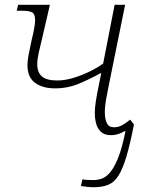

<svg xmlns="http://www.w3.org/2000/svg" viewBox="-20 -556 601 804"><path d="M373 228Q358 228 345 226.5Q332 225 319 223L325 195Q336 197 349 197.5Q362 198 372 198Q389 198 406.5 192Q424 186 441 166Q458 146 474.5 105.5Q491 65 505 -5L504 -8Q491 0 476 5Q461 10 444 10Q410 10 393.5 -14.5Q377 -39 377 -83Q377 -104 381.5 -133Q386 -162 393 -195L404 -251Q359 -226 311.5 -206Q264 -186 210 -186Q158 -186 126.5 -209.5Q95 -233 95 -283Q95 -303 99.5 -325Q104 -347 112 -386Q120 -418 123.5 -439Q127 -460 127 -471Q127 -497 115 -504Q103 -511 69 -511H50L56 -536H189L157 -398Q148 -362 142 -334.5Q136 -307 136 -288Q136 -252 156 -235.5Q176 -219 219 -219Q252 -219 288 -230Q324 -241 356.5 -257Q389 -273 412 -290L460 -536H504L436 -201Q430 -172 424.5 -141.5Q419 -111 419 -87Q419 -57 427.5 -40Q436 -23 457 -23Q474 -23 489 -30.5Q504 -38 525 -55L541 -35Q525 47 509.5 99Q494 151 476.5 179Q459 207 434 217.5Q409 228 373 228Z"/></svg>

Font: Noto Serif ExtraLight
Style: Italic
Weight: 200
Italic angle: -12°
Designer: Monotype Design Team
Foundry: Monotype Imaging Inc.
Version: Version 2.014; ttfautohint (v1.8.4.7-5d5b)